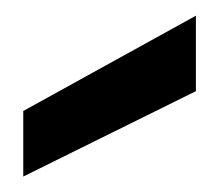

<svg xmlns="http://www.w3.org/2000/svg" viewBox="-20 -816 281 246"><path d="M9.8 -589.8V-673.8L231 -795.9V-699.2Z"/></svg>

Font: Poppins Medium
Style: Regular
Weight: 500
Designer: Ninad Kale (Devanagari), Jonny Pinhorn (Latin)
Foundry: Indian Type Foundry
Version: 4.004